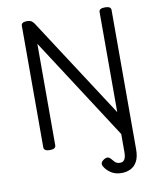

<svg xmlns="http://www.w3.org/2000/svg" viewBox="-121 -1029 1164 1391"><g transform="rotate(-10 461.5 -333.5)"><path d="M792 116Q792 173 773.5 206.5Q755 240 725 254Q695 268 660 268Q613 268 580.5 246Q548 224 532 194Q525 179 531 167.5Q537 156 552 147Q570 137 582 140.5Q594 144 604 157Q614 169 621.5 177Q629 185 638.5 189Q648 193 660 193Q678 193 687.5 184Q697 175 701 159.5Q705 144 705 122V-11L220 -760V-14Q220 0 209 7Q198 14 176 14Q132 14 132 -14V-908Q132 -922 143 -928.5Q154 -935 176 -935Q194 -935 205 -928.5Q216 -922 226 -908L704 -172V-908Q704 -922 715 -928.5Q726 -935 748 -935Q792 -935 792 -908Z"/></g></svg>

Font: Playwrite DE Grund
Style: Regular
Weight: 400
Designer: Veronika Burian, José Scaglione
Foundry: TypeTogether
Version: Version 1.002